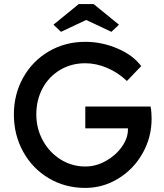

<svg xmlns="http://www.w3.org/2000/svg" viewBox="-20 -911 806 941"><path d="M48 -350Q48 -449 93.5 -530.5Q139 -612 219 -659Q299 -706 398 -706Q480 -706 556.5 -673Q633 -640 672 -587L602 -514Q558 -556 504.5 -578.5Q451 -601 398 -601Q329 -601 274 -568Q219 -535 188.5 -478Q158 -421 158 -350Q158 -281 190 -222.5Q222 -164 277 -129.5Q332 -95 398 -95Q451 -95 499.5 -122.5Q548 -150 577.5 -192Q607 -234 607 -276V-296L622 -282H398V-389H718Q721 -373 722 -358Q723 -343 723 -329Q723 -238 679 -160Q635 -82 560 -36Q485 10 398 10Q299 10 219 -37.5Q139 -85 93.5 -167.5Q48 -250 48 -350ZM242 -790 366 -891H439L563 -790L526 -755L388 -820H417L279 -755Z"/></svg>

Font: Easer Grotesk Variable
Style: Regular
Weight: 400
Designer: Boardeaser, Bonnie Shaver-Troup, Thomas Jockin
Foundry: Lexend
Version: Version 1.001;Glyphs 3.1.2 (3151)